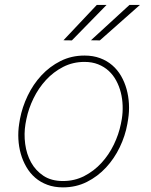

<svg xmlns="http://www.w3.org/2000/svg" viewBox="-20 -769 627 798"><path d="M63 -274.4Q72.3 -323.7 95 -371.1Q117.7 -418.5 152.1 -455.6Q186.5 -492.7 231.7 -515.4Q276.9 -538.1 331.1 -538.1Q367.2 -538.1 396 -527.3Q424.8 -516.6 446.5 -497.8Q468.3 -479 483.2 -453.4Q498 -427.7 506.1 -398.4Q514.2 -369.1 515.9 -337.4Q517.6 -305.7 512.7 -274.4L509.3 -253.9Q500.5 -204.6 477.8 -157.2Q455.1 -109.9 420.7 -72.8Q386.2 -35.6 341.1 -12.9Q295.9 9.8 241.7 9.8Q205.6 9.8 176.8 -1Q147.9 -11.7 126.2 -30.5Q104.5 -49.3 89.6 -75Q74.7 -100.6 66.4 -129.9Q58.1 -159.2 56.4 -190.9Q54.7 -222.7 59.6 -253.9ZM85.9 -253.9Q79.1 -212.9 84.7 -170.7Q90.3 -128.4 109.1 -94.2Q127.9 -60.1 160.6 -38.3Q193.4 -16.6 241.7 -16.6Q290 -16.6 330.3 -37.4Q370.6 -58.1 401.6 -91.8Q432.6 -125.5 453.1 -168Q473.6 -210.4 482.4 -253.9L486.3 -274.4Q490.7 -301.8 489.7 -329.8Q488.8 -357.9 482.2 -384.3Q475.6 -410.6 463.1 -433.8Q450.7 -457 431.9 -474.4Q413.1 -491.7 387.9 -501.7Q362.8 -511.7 331.1 -511.7Q283.2 -511.7 242.7 -491Q202.1 -470.2 171.1 -436.5Q140.1 -402.8 119.4 -360.4Q98.6 -317.9 89.8 -274.4ZM518.1 -748.5H561.5L395 -601.1L357.9 -601.6ZM382.3 -748.5H422.9L278.8 -601.1L243.7 -601.6Z"/></svg>

Font: Roboto Mono Thin
Style: Italic
Weight: 250
Designer: Google
Version: Version 2.000985; 2015; ttfautohint (v1.3)